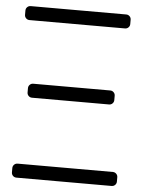

<svg xmlns="http://www.w3.org/2000/svg" viewBox="-53 -774 606 816"><g transform="rotate(5 250.5 -366.0)"><path d="M63.6 -383.2V-364.7Q63.6 -356.2 69.6 -350.1Q75.6 -344.1 84.5 -344.1H413Q421.5 -344.1 427.6 -350.1Q433.6 -356.2 433.6 -364.7V-383.2Q433.6 -391.7 427.6 -397.7Q421.5 -403.8 413 -403.8H84.5Q75.6 -403.8 69.6 -397.7Q63.6 -391.7 63.6 -383.2ZM45.1 -671.9H452.4Q460.9 -671.9 467 -677.9Q473 -683.9 473 -692.5V-710.9Q473 -719.5 467 -725.5Q460.9 -731.5 452.4 -731.5H45.1Q36.2 -731.5 30.2 -725.5Q24.1 -719.5 24.1 -710.9V-692.5Q24.1 -683.9 30.2 -677.9Q36.2 -671.9 45.1 -671.9ZM47.9 0H454.2Q462.7 0 468.8 -6Q474.8 -12.1 474.8 -20.6V-39.1Q474.8 -47.6 468.8 -53.6Q462.7 -59.7 454.2 -59.7H47.9Q39.1 -59.7 33 -53.6Q27 -47.6 27 -39.1V-20.6Q27 -12.1 33 -6Q39.1 0 47.9 0Z"/></g></svg>

Font: DeltaSans Light
Style: Regular
Weight: 300
Designer: Rasmus Andersson
Foundry: rsms
Version: Version 3.012